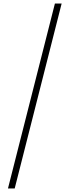

<svg xmlns="http://www.w3.org/2000/svg" viewBox="-20 -820 392 1084"><path d="M25 244 290 -800H328L63 244Z"/></svg>

Font: Noto Sans Tamil SemiCondensed ExtraLight
Style: Regular
Weight: 200
Width: 4
Designer: Jelle Bosma - Monotype Design Team
Foundry: Monotype Imaging Inc.
Version: Version 2.004; ttfautohint (v1.8.4.7-5d5b)